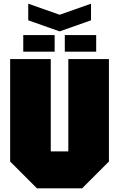

<svg xmlns="http://www.w3.org/2000/svg" viewBox="-20 -1020 645 1040"><path d="M35 -145V-700H255V-200H350V-700H570V-145L425 0H180ZM106 -740V-830H276V-740ZM331 -740V-830H501V-740ZM473 -1000V-910L303 -850L133 -910V-1000L303 -940Z"/></svg>

Font: Tektur SemiCondensed Black
Style: Regular
Weight: 900
Width: 4
Designer: Adam Jagosz
Foundry: Adam Jagosz
Version: Version 1.005;gftools[0.9.30]